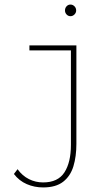

<svg xmlns="http://www.w3.org/2000/svg" viewBox="-20 -648 478 842"><path d="M169 174Q131 174 97.5 159.5Q64 145 41 115L57 94Q78 123 107 137.5Q136 152 169 152Q234 152 262.5 108Q291 64 291 -13V-427H109V-449H315V-17Q315 38 302 81Q289 124 257 149Q225 174 169 174ZM289 -577Q279 -577 272 -584.5Q265 -592 265 -602Q265 -613 272 -620.5Q279 -628 289 -628Q299 -628 306.5 -620.5Q314 -613 314 -602Q314 -592 306.5 -584.5Q299 -577 289 -577Z"/></svg>

Font: Inconsolata SemiCondensed ExtraLight
Style: Regular
Weight: 200
Width: 4
Monospace: yes
Designer: Raph Levien, Cyreal, Brenton Simpson
Foundry: Raph Levien, Cyreal, Google
Version: Version 3.100; ttfautohint (v1.8.4.7-5d5b)